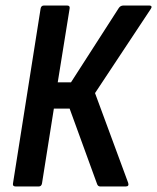

<svg xmlns="http://www.w3.org/2000/svg" viewBox="-20 -675 569 695"><path d="M37 0Q25 0 27 -11L127 -644Q129 -655 139 -655H223Q234 -655 232 -644L189 -377H237L410 -646Q416 -655 427 -655H521Q526 -655 528 -652Q530 -649 526 -643L324 -338L444 -13Q448 0 435 0H343Q334 0 331 -10L232 -282H175L132 -11Q130 0 120 0Z"/></svg>

Font: Sofia Sans Condensed
Style: Bold Italic
Weight: 700
Italic angle: -9°
Version: Version 4.100